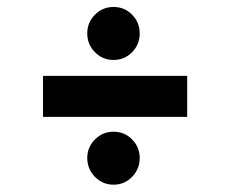

<svg xmlns="http://www.w3.org/2000/svg" viewBox="-20 -574 690 538"><path d="M298 -406Q267.5 -406 246 -427.8Q224.5 -449.5 224.5 -480.5Q224.5 -511 246 -532.8Q267.5 -554.5 298 -554.5Q329 -554.5 350.2 -532.8Q371.5 -511 371.5 -480.5Q371.5 -449.5 350.2 -427.8Q329 -406 298 -406ZM100.5 -246.5V-361.5H504.5V-246.5ZM298 -56.5Q267.5 -56.5 246 -78.5Q224.5 -100.5 224.5 -131.5Q224.5 -161.5 246 -183.2Q267.5 -205 298 -205Q329 -205 350.2 -183.2Q371.5 -161.5 371.5 -131.5Q371.5 -100.5 350.2 -78.5Q329 -56.5 298 -56.5Z"/></svg>

Font: Trispace SemiBold
Style: Regular
Weight: 600
Designer: Tyler Finck
Foundry: Etcetera Type Company
Version: Version 1.210; ttfautohint (v1.8.3)